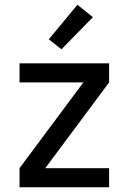

<svg xmlns="http://www.w3.org/2000/svg" viewBox="-20 -786 540 806"><path d="M62 0V-80L330 -440H62V-520H438V-440L170 -80H438V0ZM238 -579 185 -621 305 -766 370 -714Z"/></svg>

Font: Iosevka SS18 Medium
Style: Regular
Weight: 500
Monospace: yes
Designer: Belleve Invis
Foundry: Belleve Invis
Version: Version 25.1.1; ttfautohint (v1.8.4)